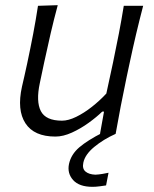

<svg xmlns="http://www.w3.org/2000/svg" viewBox="-20 -518 597 743"><path d="M194.5 10.5Q112 10.5 78.5 -40.8Q45 -92 65 -182.5Q69.5 -203 74.5 -223.8Q79.5 -244.5 85 -271.5Q98.5 -335 108.5 -387.5Q118.5 -440 127 -495.5L203.5 -498Q188.5 -442.5 176.2 -389.5Q164 -336.5 151 -276.5L134 -196Q119 -125.5 138 -88.2Q157 -51 220 -51Q244.5 -51 274.8 -65.8Q305 -80.5 335.5 -104.5Q366 -128.5 391.5 -156L417.5 -276.5Q430 -336 440 -388Q450 -440 459 -495.5H534Q519.5 -440 507 -387.2Q494.5 -334.5 481 -271L470 -219.5Q457 -158 447.2 -106.8Q437.5 -55.5 427.5 0H367L382.5 -86H375.5Q354 -65 323.2 -42.8Q292.5 -20.5 258.5 -5Q224.5 10.5 194.5 10.5ZM338 205Q286.5 205 263 178.8Q239.5 152.5 247 116.5Q255 79.5 286.8 52.2Q318.5 25 378.5 -5.5L381.5 -21L416 -24L427.5 0Q380.5 21 344.8 50.5Q309 80 302.5 111.5Q297.5 134.5 310.8 145.8Q324 157 349 158Q361.5 157.5 376.5 155Q391.5 152.5 400 150.5L390.5 199.5Q381 201 365.8 203Q350.5 205 338 205Z"/></svg>

Font: Commissioner Flair Light
Style: Italic
Weight: 300
Italic angle: -12°
Designer: Kostas Bartsokas
Foundry: Kostas Bartsokas
Version: Version 1.000; ttfautohint (v1.8.3)